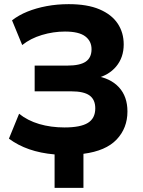

<svg xmlns="http://www.w3.org/2000/svg" viewBox="-20 -736 687 925"><path d="M243 169V8Q175 2 120.5 -17Q66 -36 23 -68L72 -188Q113 -155 169 -138.5Q225 -122 291 -122Q368 -122 403.5 -144Q439 -166 439 -214Q439 -256 411.5 -276Q384 -296 323 -296H147V-420H305Q365 -420 393 -439Q421 -458 421 -499Q421 -538 390.5 -561Q360 -584 293 -584Q237 -584 182 -567.5Q127 -551 87 -519L38 -638Q70 -663 112 -680Q154 -697 204.5 -706.5Q255 -716 311 -716Q401 -716 459.5 -691Q518 -666 547 -622.5Q576 -579 576 -522Q576 -459 539.5 -415.5Q503 -372 440 -358L437 -371Q512 -360 553 -315.5Q594 -271 594 -199Q594 -119 542 -64Q490 -9 382 5V169Z"/></svg>

Font: Nunito Sans 10pt ExtraBold
Style: Regular
Weight: 800
Designer: Vernon Adams
Foundry: Vernon Adams
Version: Version 3.101;gftools[0.9.27]